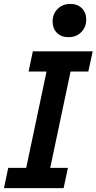

<svg xmlns="http://www.w3.org/2000/svg" viewBox="-39 -967 496 987"><path d="M-18.6 0 3.4 -104H95.7L200.2 -599.1H107.9L129.9 -703.1H437.5L415 -599.1H323.7L219.2 -104H310.1L288.1 0ZM313 -775.9Q275.4 -775.9 253.4 -798.3Q231.4 -820.8 231.4 -856.4Q231.4 -895.5 257.1 -921.1Q282.7 -946.8 322.8 -946.8Q359.9 -946.8 382.1 -924.3Q404.3 -901.9 404.3 -866.2Q404.3 -827.6 378.7 -801.8Q353 -775.9 313 -775.9Z"/></svg>

Font: Schibsted Grotesk SemiBold
Style: Italic
Weight: 600
Italic angle: -12°
Designer: Bakken & Baeck AS, Henrik Kongsvoll
Foundry: Schibsted ASA
Version: Version 1.100;gftools[0.9.25]